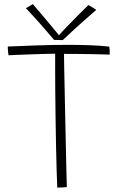

<svg xmlns="http://www.w3.org/2000/svg" viewBox="-20 -884 560 912"><path d="M20.5 -621.5Q20 -626 19.2 -631.2Q18.5 -636.5 18 -641.8Q17.5 -647 17.2 -652.5Q17 -658 17 -663Q75 -665.5 150.5 -668.2Q226 -671 302.5 -671Q356 -671 406.5 -669.2Q457 -667.5 499 -662.5Q500.5 -655.5 500.8 -644.5Q501 -633.5 501 -624.5Q489.5 -625 463.8 -625.8Q438 -626.5 406 -627Q374 -627.5 341.5 -627.8Q309 -628 284 -628Q284 -609.5 284.8 -568.8Q285.5 -528 286.8 -473.2Q288 -418.5 289.2 -357.5Q290.5 -296.5 291.8 -236.5Q293 -176.5 294.2 -125.5Q295.5 -74.5 296.2 -40Q297 -5.5 297.5 4.5Q293.5 5 284.2 5.8Q275 6.5 265.8 6.8Q256.5 7 252 7Q250.5 -23.5 249 -75Q247.5 -126.5 246.2 -189.8Q245 -253 244 -320Q243 -387 242.5 -449Q242 -511 242 -559Q242 -580.5 242 -598.2Q242 -616 242 -629Q220 -628.5 189.2 -627.8Q158.5 -627 126.2 -625.8Q94 -624.5 66 -623.5Q38 -622.5 20.5 -621.5ZM400 -860Q404.5 -857.5 409.5 -854.5Q414.5 -851.5 419.8 -848.5Q425 -845.5 429.5 -842.5Q434 -839.5 437 -837Q370.5 -779 332.8 -744.5Q295 -710 278 -693.5Q271.5 -693.5 264 -693.8Q256.5 -694 249.5 -694.2Q242.5 -694.5 237 -694.5Q208 -729 173.8 -767.8Q139.5 -806.5 103 -845Q108.5 -848 113.8 -851.2Q119 -854.5 124.8 -857.8Q130.5 -861 136 -864.5Q152 -846 172.5 -821.8Q193 -797.5 212.8 -773.8Q232.5 -750 246.5 -733.2Q260.5 -716.5 263 -713H257Q271 -729.5 297 -756.5Q323 -783.5 351.2 -811.8Q379.5 -840 400 -860Z"/></svg>

Font: Grandstander Thin Thin
Style: Regular
Weight: 250
Version: Version 1.200